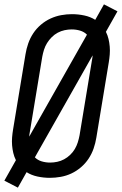

<svg xmlns="http://www.w3.org/2000/svg" viewBox="-25 -808 559 881"><path d="M57 53 -5 21 48 -73Q40 -89 36 -106Q32 -123 30.5 -141Q29 -159 30.5 -177.5Q32 -196 35 -214L92 -559Q96 -584 104.5 -608.5Q113 -633 127.5 -655Q142 -677 162.5 -694.5Q183 -712 207 -723Q231 -734 256 -738.5Q281 -743 305 -743Q334 -743 362 -737Q390 -731 412 -717L452 -788L514 -756L461 -662Q469 -646 473 -629Q477 -612 478.5 -594Q480 -576 478.5 -557.5Q477 -539 474 -521L417 -176Q413 -151 404.5 -126.5Q396 -102 381.5 -80Q367 -58 346.5 -40.5Q326 -23 302.5 -12Q279 -1 253.5 3.5Q228 8 204 8Q175 8 147 2Q119 -4 97 -18ZM109 -181 374 -649Q361 -662 342.5 -667.5Q324 -673 304 -673Q288 -673 271.5 -669.5Q255 -666 240 -658Q225 -650 212.5 -637.5Q200 -625 191 -610.5Q182 -596 177 -580Q172 -564 169 -548L112 -203Q111 -197 110 -191.5Q109 -186 109 -181ZM205 -62Q221 -62 237.5 -65.5Q254 -69 269 -77Q284 -85 297 -97.5Q310 -110 318.5 -124.5Q327 -139 332 -155Q337 -171 340 -187L397 -532Q398 -538 399 -543.5Q400 -549 400 -554L135 -86Q148 -73 166.5 -67.5Q185 -62 205 -62Z"/></svg>

Font: Iosevka SS04
Style: Italic
Weight: 400
Italic angle: -9°
Monospace: yes
Designer: Belleve Invis
Foundry: Belleve Invis
Version: Version 19.0.0; ttfautohint (v1.8.4)